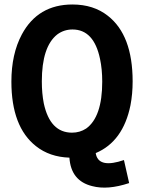

<svg xmlns="http://www.w3.org/2000/svg" viewBox="-20 -694 639 863"><path d="M576.2 -328.1Q576.2 -536.1 464.8 -623Q400.4 -673.8 305.7 -673.8Q150.4 -673.8 78.1 -539.1Q31.2 -451.2 31.2 -327.1Q31.2 -124 141.6 -37.1Q203.1 11.7 292 14.6Q298.8 119.1 394.5 142.6Q463.9 161.1 560.5 128.9L537.1 25.4Q428.7 62.5 412.1 2.9Q411.1 -2 410.2 -5.9Q533.2 -57.6 566.4 -220.7Q576.2 -271.5 576.2 -328.1ZM168 -328.1Q168 -484.4 237.3 -539.1Q267.6 -561.5 305.7 -561.5Q402.3 -561.5 429.7 -428.7Q439.5 -382.8 439.5 -327.1Q439.5 -168 367.2 -116.2Q338.9 -97.7 303.7 -97.7Q205.1 -97.7 176.8 -229.5Q168 -274.4 168 -328.1Z"/></svg>

Font: Yaldevi Colombo
Style: Bold
Weight: 700
Designer: Sol Matas, Denzil Rajitha, Kosala Senevirathne and Pathum Egodawatta
Foundry: Mooniak
Version: Version 1.020 ; ttfautohint (v1.6)